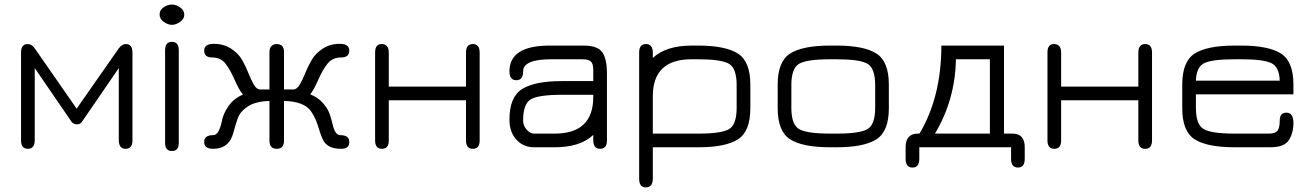

<svg xmlns="http://www.w3.org/2000/svg" viewBox="-20 -652 5805 850"><path d="M341.8 -111.3Q334 -101.6 320.8 -101.6Q307.6 -101.6 297.9 -111.3L133.8 -350.6V-32.2Q133.8 6.8 103.5 6.8Q73.2 6.8 73.2 -30.3V-418.9Q73.2 -457 101.6 -457Q121.1 -457 134.8 -436.5L319.3 -170.9L504.9 -436.5Q519.5 -457 537.1 -457Q566.4 -457 566.4 -418.9V-30.3Q566.4 6.8 536.1 6.8Q505.9 6.8 505.9 -32.2V-350.6Z M710.9 -19.5V-429.7Q710.9 -466.8 741.2 -466.8Q771.5 -466.8 771.5 -429.7V-19.5Q771.5 16.6 741.2 16.6Q710.9 16.6 710.9 -19.5ZM778.3 -618.7Q795.9 -605.5 795.9 -586.9Q795.9 -568.4 777.3 -555.2Q758.8 -542 741.2 -542Q723.6 -542 705.1 -555.2Q686.5 -568.4 686.5 -587.9Q686.5 -607.4 704.1 -619.6Q721.7 -631.8 741.2 -631.8Q760.7 -631.8 778.3 -618.7Z M1378.9 -119.1Q1370.1 -140.6 1356.4 -160.2Q1325.2 -203.1 1237.3 -205.1V-29.3Q1237.3 6.8 1205.1 6.8Q1172.9 6.8 1172.9 -29.3V-205.1Q1111.3 -203.1 1077.1 -180.7Q1043 -158.2 1032.2 -127.4Q1021.5 -96.7 1013.7 -66.4Q995.1 6.8 923.8 6.8Q883.8 6.8 883.8 -23.4Q883.8 -53.7 923.8 -53.7Q923.8 -53.7 924.8 -53.7Q950.2 -53.7 963.9 -123Q969.7 -150.4 992.2 -183.1Q1014.6 -215.8 1055.7 -233.4Q1038.1 -253.9 1018.6 -298.8Q999 -343.8 978 -370.6Q957 -397.5 920.4 -397.5Q883.8 -397.5 883.8 -427.7Q883.8 -458 926.8 -458Q969.7 -458 1002.4 -437Q1035.2 -416 1051.8 -386.7Q1068.4 -357.4 1080.1 -327.6Q1091.8 -297.9 1104 -276.9Q1116.2 -255.9 1131.8 -255.9H1172.9V-421.9Q1172.9 -438.5 1181.6 -447.8Q1190.4 -457 1205.1 -457Q1237.3 -457 1237.3 -421.9V-255.9H1278.3Q1293.9 -255.9 1306.6 -276.9Q1319.3 -297.9 1331.1 -327.6Q1342.8 -357.4 1359.9 -386.7Q1377 -416 1409.2 -437Q1441.4 -458 1483.9 -458Q1526.4 -458 1526.4 -427.7Q1526.4 -397.5 1489.3 -397.5Q1452.1 -397.5 1430.7 -371.1Q1409.2 -344.7 1389.2 -299.3Q1369.1 -253.9 1353.5 -234.4Q1387.7 -220.7 1409.2 -196.3Q1430.7 -171.9 1439 -148.4Q1447.3 -125 1452.1 -103.5Q1462.9 -53.7 1486.3 -53.7Q1526.4 -53.7 1526.4 -23.4Q1526.4 6.8 1491.2 6.8Q1456.1 6.8 1437 -4.4Q1418 -15.6 1409.2 -34.2Q1400.4 -52.7 1394 -74.7Q1387.7 -96.7 1378.9 -119.1Z M1701.2 -30.3Q1701.2 6.8 1670.9 6.8Q1640.6 6.8 1640.6 -30.3V-418.9Q1640.6 -457 1668.9 -457Q1701.2 -457 1701.2 -418.9V-268.6H2043V-418.9Q2043 -457 2073.2 -457Q2103.5 -457 2103.5 -418.9V-30.3Q2103.5 6.8 2073.2 6.8Q2043 6.8 2043 -30.3V-208H1701.2Z M2467.8 -232.4Q2364.3 -232.4 2330.1 -212.4Q2295.9 -192.4 2295.9 -118.2Q2295.9 -95.7 2311.5 -78.1Q2327.1 -60.5 2344.7 -60.5H2435.5Q2606.4 -60.5 2606.4 -222.7V-232.4ZM2467.8 -293H2606.4V-341.8Q2606.4 -369.1 2596.2 -379.4Q2585.9 -389.6 2557.6 -389.6H2419.9Q2295.9 -389.6 2295.9 -335.9Q2295.9 -296.9 2265.6 -296.9Q2235.4 -296.9 2235.4 -335.9Q2235.4 -450.2 2413.1 -450.2H2564.5Q2624 -450.2 2645.5 -421.9Q2667 -393.6 2667 -325.2V-30.3Q2667 6.8 2636.7 6.8Q2606.4 6.8 2606.4 -32.2V-54.7Q2548.8 0 2435.5 0H2344.7Q2296.9 0 2266.1 -33.7Q2235.4 -67.4 2235.4 -123Q2235.4 -222.7 2291.5 -257.8Q2347.7 -293 2467.8 -293Z M3241.2 -275.4Q3241.2 -350.6 3206.5 -370.1Q3171.9 -389.6 3070.3 -389.6H3042Q2870.1 -389.6 2870.1 -226.6V-60.5H3072.3Q3172.9 -60.5 3207 -80.1Q3241.2 -99.6 3241.2 -174.8ZM3301.8 -172.9Q3301.8 -70.3 3247.1 -35.2Q3192.4 0 3072.3 0H2870.1V138.7Q2870.1 177.7 2837.9 177.7Q2809.6 177.7 2809.6 138.7V-419.9Q2809.6 -457 2839.8 -457Q2870.1 -457 2870.1 -418V-395.5Q2928.7 -450.2 3042 -450.2H3070.3Q3191.4 -450.2 3246.6 -415Q3301.8 -379.9 3301.8 -277.3Z M3683.6 0H3655.3Q3533.2 0 3478 -35.2Q3422.9 -70.3 3422.9 -172.9V-277.3Q3422.9 -379.9 3478 -415Q3533.2 -450.2 3655.3 -450.2H3683.6Q3804.7 -450.2 3859.9 -415Q3915 -379.9 3915 -277.3V-172.9Q3915 -70.3 3859.9 -35.2Q3804.7 0 3683.6 0ZM3655.3 -60.5H3683.6Q3785.2 -60.5 3819.8 -80.1Q3854.5 -99.6 3854.5 -174.8V-275.4Q3854.5 -350.6 3819.8 -370.1Q3785.2 -389.6 3683.6 -389.6H3655.3Q3551.8 -389.6 3517.6 -369.6Q3483.4 -349.6 3483.4 -275.4V-174.8Q3483.4 -100.6 3517.6 -80.6Q3551.8 -60.5 3655.3 -60.5Z M4049.8 50.8Q4049.8 89.8 4019.5 89.8Q3989.3 89.8 3989.3 50.8V0Q3989.3 -60.5 4043.9 -60.5H4050.8Q4147.5 -223.6 4147.5 -450.2H4424.8V-60.5H4461.9Q4516.6 -60.5 4516.6 0V50.8Q4516.6 89.8 4486.3 89.8Q4456.1 89.8 4456.1 50.8V0H4049.8ZM4119.1 -60.5H4362.3V-389.6H4211.9Q4209 -210.9 4119.1 -60.5Z M4677.7 -30.3Q4677.7 6.8 4647.5 6.8Q4617.2 6.8 4617.2 -30.3V-418.9Q4617.2 -457 4645.5 -457Q4677.7 -457 4677.7 -418.9V-268.6H5019.5V-418.9Q5019.5 -457 5049.8 -457Q5080.1 -457 5080.1 -418.9V-30.3Q5080.1 6.8 5049.8 6.8Q5019.5 6.8 5019.5 -30.3V-208H4677.7Z M5706.1 -277.3V-234.4H5274.4V-174.8Q5274.4 -100.6 5308.6 -80.6Q5342.8 -60.5 5446.3 -60.5H5596.7Q5625 -60.5 5635.3 -72.8Q5645.5 -85 5645.5 -119.1Q5645.5 -153.3 5675.8 -153.3Q5706.1 -152.3 5706.1 -107.4Q5706.1 -62.5 5685.5 -31.2Q5665 0 5603.5 0H5446.3Q5324.2 0 5269 -35.2Q5213.9 -70.3 5213.9 -172.9V-277.3Q5213.9 -379.9 5269 -415Q5324.2 -450.2 5446.3 -450.2H5474.6Q5595.7 -450.2 5650.9 -415Q5706.1 -379.9 5706.1 -277.3ZM5474.6 -389.6H5446.3Q5346.7 -389.6 5311.5 -372.6Q5276.4 -355.5 5274.4 -294.9H5645.5Q5643.6 -355.5 5608.4 -372.6Q5573.2 -389.6 5474.6 -389.6Z"/></svg>

Font: Jura
Style: Medium
Weight: 500
Version: Version 2.6.1